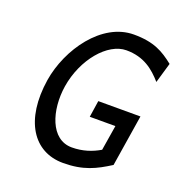

<svg xmlns="http://www.w3.org/2000/svg" viewBox="-113 -687 750 796"><g transform="rotate(20 262.5 -289.5)"><path d="M72 -290C43 -104 119 11 250 11C339 11 390 -15 450 -53L486 -280H300L289 -207H402L384 -96C350 -76 310 -62 262 -62C168 -62 132 -180 149 -290C169 -416 256 -518 338 -518C416 -518 461 -480 499 -437L525 -526C477 -564 434 -590 345 -590C204 -590 95 -433 72 -290Z"/></g></svg>

Font: Charger Sport
Style: NrwObl
Weight: 400
Designer: Jasper
Foundry: Cannot Into Space Fonts
Version: Version 1.1